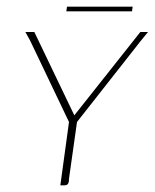

<svg xmlns="http://www.w3.org/2000/svg" viewBox="-20 -556 464 576"><path d="M161 0 187 -190 70 -435 56 -460H83L203 -210L401 -460H424L402 -433L211 -190L187 -20Q187 -14 186 -9.5Q185 -5 182 -2.5Q179 0 173 0ZM179 -522 181 -536H378L376 -522Z"/></svg>

Font: Genos Thin Thin
Style: Italic
Weight: 250
Italic angle: -8°
Version: Version 1.010